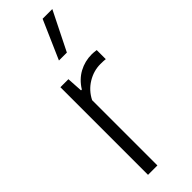

<svg xmlns="http://www.w3.org/2000/svg" viewBox="-270 -824 839 839"><g transform="rotate(-45 149.5 -404.0)"><path d="M67 -541.5H116.5L121 -468H126Q150 -507 186.5 -526.8Q223 -546.5 265 -546.5Q276.5 -546.5 294 -544V-488Q283 -489.5 262 -489.5Q220.5 -489.5 183 -466.8Q145.5 -444 125 -403.5V0H67ZM145 -628.5 223.5 -808H283.5L194 -628.5Z"/></g></svg>

Font: Encode Sans Condensed Light
Style: Regular
Weight: 300
Width: 3
Designer: Multiple Designers
Foundry: Impallari Type
Version: Version 2.000